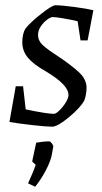

<svg xmlns="http://www.w3.org/2000/svg" viewBox="-20 -474 390 732"><path d="M125 -341Q125 -319 142.5 -302.5Q160 -286 199 -261Q250 -227 280 -199.5Q310 -172 310 -139Q310 -128 307.5 -113.5Q305 -99 301 -90Q285 -62 242 -26.5Q199 9 179 9Q158 9 104 3Q50 -3 16 -9L40 -145H68L78 -57Q159 -40 186 -40Q193 -40 206.5 -53Q220 -66 230.5 -83Q241 -100 241 -112Q241 -132 219.5 -154Q198 -176 153 -203Q107 -229 86 -254.5Q65 -280 65 -313Q65 -345 77 -365Q97 -390 138 -422Q179 -454 191 -454Q214 -454 263 -447.5Q312 -441 336 -435L314 -320H287L276 -393Q251 -399 221.5 -404Q192 -409 181 -409Q173 -409 159.5 -399Q146 -389 135.5 -373.5Q125 -358 125 -341ZM87 225Q109 177 116 154Q114 152 108 147Q102 142 103 140L118 70Q145 65 168 65Q172 65 178 73Q184 81 183 85L179 108Q175 137 155.5 174Q136 211 114 238Z"/></svg>

Font: Grenze Light
Style: Italic
Weight: 300
Italic angle: -10°
Designer: Renata Polastri
Foundry: Omnibus-Type
Version: Version 1.002; ttfautohint (v1.8)